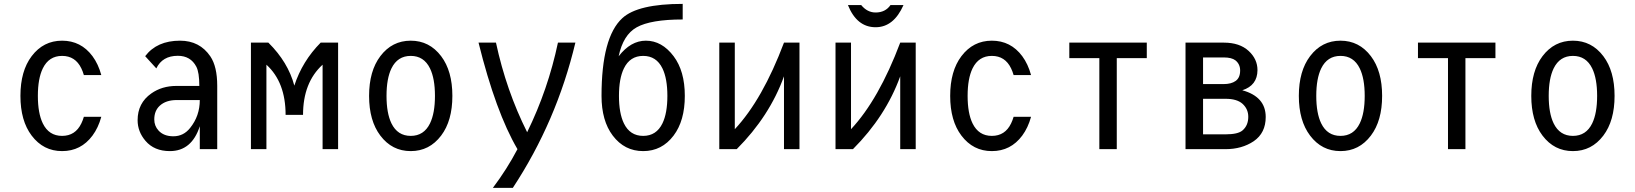

<svg xmlns="http://www.w3.org/2000/svg" viewBox="-20 -752 8243 968"><path d="M490.7 -163.1Q475.6 -107.9 446.3 -68.4Q388.2 9.8 293 9.8Q198.7 9.8 139.6 -68.4Q83 -143.1 83 -268.6Q83 -394 139.6 -468.8Q198.7 -546.9 293 -546.9Q388.2 -546.9 446.3 -468.8Q475.6 -429.2 490.7 -373.5Q490.7 -373.5 402.8 -373.5Q397.5 -392.1 390.1 -407.2Q359.9 -470.2 293 -470.2Q226.6 -470.2 195.8 -407.2Q170.9 -356 170.9 -268.6Q170.9 -181.2 195.8 -129.9Q226.6 -66.9 293 -66.9Q359.9 -66.9 390.1 -129.9Q397.5 -145 402.8 -163.1Z M1075.2 0H987.3V-115.7Q946.8 9.8 836.4 9.8Q757.3 9.8 713.4 -42Q673.8 -88.4 673.8 -146Q673.8 -232.4 742.7 -280.8Q796.4 -318.8 869.6 -318.8H984.9Q984.9 -387.2 969.7 -416Q940.9 -470.7 876.5 -470.7Q798.8 -470.7 768.1 -407.2L711.9 -468.8Q771 -546.9 887.7 -546.9Q986.8 -546.9 1040.5 -467.8Q1075.2 -416.5 1075.2 -319.3ZM987.3 -247.6Q930.7 -247.6 871.1 -247.6Q816.4 -247.6 785.2 -218.8Q757.8 -193.4 757.8 -149.9Q757.8 -117.2 779.3 -93.8Q805.7 -64.9 854 -64.9Q905.3 -64.9 938.5 -106.9Q987.3 -167.5 987.3 -247.6Z M1245.1 0V-537.1H1333Q1432.6 -438.5 1463.9 -320.3Q1503.9 -443.4 1596.7 -537.1H1684.6V0H1606.4V-425.8Q1507.8 -335.9 1507.8 -172.9H1419.9Q1419.9 -337.9 1323.2 -425.8V0Z M2147.9 -129.9Q2172.9 -181.2 2172.9 -268.6Q2172.9 -356 2147.9 -407.2Q2117.2 -470.2 2050.8 -470.2Q1984.4 -470.2 1953.6 -407.2Q1928.7 -356 1928.7 -268.6Q1928.7 -181.2 1953.6 -129.9Q1984.4 -66.9 2050.8 -66.9Q2117.2 -66.9 2147.9 -129.9ZM1897.5 -68.4Q1840.8 -143.1 1840.8 -268.6Q1840.8 -394 1897.5 -468.8Q1956.5 -546.9 2050.8 -546.9Q2145 -546.9 2204.1 -468.8Q2260.7 -394 2260.7 -268.6Q2260.7 -143.1 2204.1 -68.4Q2145 9.8 2050.8 9.8Q1956.5 9.8 1897.5 -68.4Z M2392.6 -537.1Q2392.6 -537.1 2480.5 -537.1Q2532.2 -295.9 2637.7 -85.4Q2743.2 -300.8 2793 -537.1H2880.9Q2786.1 -139.6 2565.4 195.3H2464.8Q2536.1 100.6 2588.9 0Q2479.5 -186.5 2392.6 -537.1Z M3421.9 -732.4V-653.8Q3260.7 -653.8 3189.9 -614.3Q3121.6 -576.2 3099.1 -468.3Q3159.7 -546.9 3236.3 -546.9Q3316.9 -546.9 3376 -468.8Q3432.6 -394 3432.6 -268.6Q3432.6 -143.1 3376 -68.4Q3316.9 9.8 3222.7 9.8Q3128.4 9.8 3069.3 -68.4Q3012.7 -143.1 3012.7 -268.6Q3012.7 -564.5 3117.7 -660.6Q3195.8 -732.4 3421.9 -732.4ZM3319.8 -129.9Q3344.7 -181.2 3344.7 -268.6Q3344.7 -356 3319.8 -407.2Q3289.1 -470.2 3222.7 -470.2Q3156.2 -470.2 3125.5 -407.2Q3100.6 -356 3100.6 -268.6Q3100.6 -181.2 3125.5 -129.9Q3156.2 -66.9 3222.7 -66.9Q3289.1 -66.9 3319.8 -129.9Z M3606.4 0V-537.1H3684.6V-100.6Q3824.7 -250.5 3932.6 -537.1H4010.7V0H3932.6V-367.2Q3859.9 -166 3694.3 0Z M4254.9 -726.6H4321.8Q4352.5 -689 4394.5 -689Q4443.8 -689 4469.7 -726.6H4535.2Q4485.8 -614.7 4394.5 -614.7Q4299.8 -614.7 4254.9 -726.6ZM4192.4 0V-537.1H4270.5V-100.6Q4410.6 -250.5 4518.6 -537.1H4596.7V0H4518.6V-367.2Q4445.8 -166 4280.3 0Z M5178.2 -163.1Q5163.1 -107.9 5133.8 -68.4Q5075.7 9.8 4980.5 9.8Q4886.2 9.8 4827.1 -68.4Q4770.5 -143.1 4770.5 -268.6Q4770.5 -394 4827.1 -468.8Q4886.2 -546.9 4980.5 -546.9Q5075.7 -546.9 5133.8 -468.8Q5163.1 -429.2 5178.2 -373.5Q5178.2 -373.5 5090.3 -373.5Q5085 -392.1 5077.6 -407.2Q5047.4 -470.2 4980.5 -470.2Q4914.1 -470.2 4883.3 -407.2Q4858.4 -356 4858.4 -268.6Q4858.4 -181.2 4883.3 -129.9Q4914.1 -66.9 4980.5 -66.9Q5047.4 -66.9 5077.6 -129.9Q5085 -145 5090.3 -163.1Z M5522.5 0V-459H5371.1V-537.1H5761.7V-459H5610.4V0Z M5957 0V-537.1H6149.9Q6230 -537.1 6275.4 -495.1Q6319.8 -454.1 6319.8 -398.4Q6319.3 -321.3 6243.2 -296.9Q6361.3 -264.6 6361.3 -162.1Q6361.3 -81.5 6300.8 -40Q6241.2 0 6158.7 0ZM6045.4 -253.9V-74.7H6159.2Q6221.7 -74.7 6244.6 -94.7Q6273.4 -119.6 6273.4 -163.1Q6273.4 -202.1 6244.6 -228.5Q6216.3 -253.9 6159.2 -253.9ZM6045.4 -328.1H6149.4Q6187.5 -328.1 6209.5 -343.8Q6232.4 -359.9 6232.4 -396.5Q6232.4 -428.7 6208.5 -447.8Q6189.5 -462.4 6149.4 -462.4H6045.4Z M6835.4 -129.9Q6860.4 -181.2 6860.4 -268.6Q6860.4 -356 6835.4 -407.2Q6804.7 -470.2 6738.3 -470.2Q6671.9 -470.2 6641.1 -407.2Q6616.2 -356 6616.2 -268.6Q6616.2 -181.2 6641.1 -129.9Q6671.9 -66.9 6738.3 -66.9Q6804.7 -66.9 6835.4 -129.9ZM6585 -68.4Q6528.3 -143.1 6528.3 -268.6Q6528.3 -394 6585 -468.8Q6644 -546.9 6738.3 -546.9Q6832.5 -546.9 6891.6 -468.8Q6948.2 -394 6948.2 -268.6Q6948.2 -143.1 6891.6 -68.4Q6832.5 9.8 6738.3 9.8Q6644 9.8 6585 -68.4Z M7280.3 0V-459H7128.9V-537.1H7519.5V-459H7368.2V0Z M8007.3 -129.9Q8032.2 -181.2 8032.2 -268.6Q8032.2 -356 8007.3 -407.2Q7976.6 -470.2 7910.2 -470.2Q7843.8 -470.2 7813 -407.2Q7788.1 -356 7788.1 -268.6Q7788.1 -181.2 7813 -129.9Q7843.8 -66.9 7910.2 -66.9Q7976.6 -66.9 8007.3 -129.9ZM7756.8 -68.4Q7700.2 -143.1 7700.2 -268.6Q7700.2 -394 7756.8 -468.8Q7815.9 -546.9 7910.2 -546.9Q8004.4 -546.9 8063.5 -468.8Q8120.1 -394 8120.1 -268.6Q8120.1 -143.1 8063.5 -68.4Q8004.4 9.8 7910.2 9.8Q7815.9 9.8 7756.8 -68.4Z"/></svg>

Font: Consola Mono
Style: Book
Weight: 400
Monospace: yes
Designer: Wojciech Kalinowski "wmk69" (wmk69@o2.pl)
Foundry: Wojciech Kalinowski "wmk69" (wmk69@o2.pl)
Version: Version 2.1.0